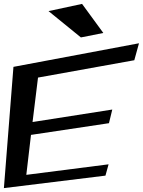

<svg xmlns="http://www.w3.org/2000/svg" viewBox="-52 -931 733 985"><path d="M489 -30 505 -88 83 -34 107 -239 507 -299 524 -369 115 -305 143 -533 637 -622 661 -709 17 -588 -32 34ZM478 -762 369 -911 197 -874 363 -739Z"/></svg>

Font: Gamestation Warped
Style: Italic
Weight: 400
Designer: Jonas Hecksher
Foundry: Jonas Hecksher, Playtypeª, e-types AS
Version: Version 1.003